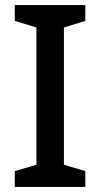

<svg xmlns="http://www.w3.org/2000/svg" viewBox="-20 -734 394 754"><path d="M315 0H38V-62L123 -87V-626L38 -652V-714H315V-652L231 -626V-87L315 -62Z"/></svg>

Font: Noto Sans Kannada Medium
Style: Regular
Weight: 500
Designer: Jelle Bosma - Monotype Design Team
Foundry: Monotype Imaging Inc.
Version: Version 2.005; ttfautohint (v1.8.4.7-5d5b)